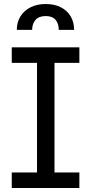

<svg xmlns="http://www.w3.org/2000/svg" viewBox="-20 -945 459 965"><path d="M39.1 -707H378.9V-628.9H39.1ZM39.1 -78.1H378.9V0H39.1ZM253.9 0H166V-707H253.9ZM210 -924.8Q253.9 -924.8 286.1 -908.2Q318.4 -891.6 335.4 -862.3Q352.5 -833 352.5 -794.9H275.4Q275.4 -826.2 259.3 -845.2Q243.2 -864.3 210 -864.3Q174.8 -864.3 158.2 -844.7Q141.6 -825.2 141.6 -794.9H64.5Q64.5 -833 82.5 -862.3Q100.6 -891.6 133.3 -908.2Q166 -924.8 210 -924.8Z"/></svg>

Font: Pretendard GOV Variable
Style: Regular
Weight: 400
Designer: Base glyphs from Inter by Rasmus Andersson; Hangul glyphs from Noto Sans CJK(Source Han Sans) by Jang Soo-young and Kang
Foundry: Kil Hyung-jin
Version: Version 1.307;Glyphs 3.2 (3192)